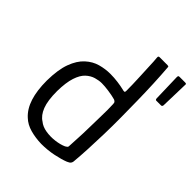

<svg xmlns="http://www.w3.org/2000/svg" viewBox="-201 -817 940 940"><g transform="rotate(45 269.5 -346.5)"><path d="M45 -230Q46 -306 63.5 -353.5Q81 -401 110 -427.5Q139 -454 173.5 -463.5Q208 -473 242 -473Q269 -473 294.5 -469.5Q320 -466 336 -462Q347 -459 351.5 -459.5Q356 -460 356 -469Q356 -486 355.5 -511.5Q355 -537 353.5 -565Q352 -593 351 -619Q350 -645 349 -664Q348 -683 347 -689Q346 -697 348.5 -699Q351 -701 355 -701H409Q413 -701 415.5 -700Q418 -699 418 -695Q422 -645 424.5 -589.5Q427 -534 428 -475.5Q429 -417 429.5 -358.5Q430 -300 428.5 -243.5Q427 -187 424.5 -136Q422 -85 418 -42Q417 -35 413 -29.5Q409 -24 395 -18Q370 -8 329.5 0.5Q289 9 245 9Q204 8 168 -2Q132 -12 108 -35Q76 -64 60.5 -112.5Q45 -161 45 -230ZM117 -229Q117 -163 131.5 -126Q146 -89 172 -73Q191 -57 221 -52Q251 -47 282.5 -51Q314 -55 336 -65Q341 -68 345 -71Q349 -74 349 -79Q350 -104 352 -137.5Q354 -171 354.5 -207Q355 -243 356 -276.5Q357 -310 357 -337Q357 -364 356 -378Q356 -387 352 -391Q348 -395 343 -397Q321 -403 293 -407Q265 -411 245 -411Q226 -411 203.5 -404.5Q181 -398 161.5 -380Q142 -362 130 -325.5Q118 -289 117 -229ZM493 -539Q491 -539 489 -541.5Q487 -544 487 -549L483 -691Q483 -698 485 -700Q487 -702 492 -702H530Q536 -702 538 -700Q540 -698 539 -693L535 -548Q534 -543 532 -541Q530 -539 526 -539Z"/></g></svg>

Font: Glory Thin
Style: Regular
Weight: 400
Version: Version 1.011